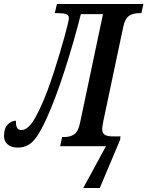

<svg xmlns="http://www.w3.org/2000/svg" viewBox="-57 -734 740 964"><path d="M475 0H245L255 -46H266Q296 -46 315.5 -59.5Q335 -73 344 -113L460 -663H349Q314 -524 267 -378.5Q220 -233 175 -135Q149 -79 128 -48.5Q107 -18 84 -5.5Q61 7 31 7Q0 7 -18.5 -9Q-37 -25 -37 -51Q-37 -89 -18.5 -108.5Q0 -128 23 -128Q21 -81 50 -81Q73 -81 96.5 -108Q120 -135 157 -219Q183 -278 213.5 -372Q244 -466 266.5 -548Q289 -630 289 -643Q289 -659 274.5 -663.5Q260 -668 232 -668H218L229 -714H663L653 -668H642Q611 -668 591 -654.5Q571 -641 562 -600L461 -122Q456 -94 456 -87Q456 -64 470 -56.5Q484 -49 512 -49H548L546 -32L444 210H361Z"/></svg>

Font: Noto Serif CondSemiBold
Style: Italic
Weight: 600
Width: 3
Italic angle: -12°
Designer: Monotype Design Team
Foundry: Monotype Imaging Inc.
Version: Version 1.001